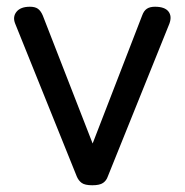

<svg xmlns="http://www.w3.org/2000/svg" viewBox="-20 -535 549 570"><path d="M254 15Q232 15 222.5 8Q213 1 208 -11L25 -465Q17 -485 29 -500Q41 -515 69 -515Q84 -515 92.5 -509Q101 -503 107 -489L255 -109L402 -489Q407 -503 416 -509Q425 -515 440 -515Q469 -515 480 -501Q491 -487 483 -465L300 -11Q296 1 286 8Q276 15 254 15Z"/></svg>

Font: Playwrite NG Modern
Style: Regular
Weight: 400
Designer: Veronika Burian, José Scaglione
Foundry: TypeTogether
Version: Version 1.002